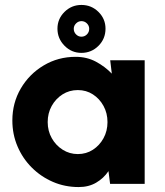

<svg xmlns="http://www.w3.org/2000/svg" viewBox="-20 -744 666 777"><path d="M426 -500H565.5V0H425.5L419 -51.5Q399.5 -22.5 369.2 -4.8Q339 13 298.5 13Q242.5 13 194 -8Q145.5 -29 108.5 -66Q71.5 -103 50.8 -151.8Q30 -200.5 30 -256.5Q30 -327.5 64.2 -386Q98.5 -444.5 156.8 -479.2Q215 -514 286 -514Q331.5 -514 368 -494.5Q404.5 -475 432.5 -446ZM295 -120.5Q329 -120.5 356 -138Q383 -155.5 399 -184.8Q415 -214 415 -250Q415 -286 399 -315.2Q383 -344.5 356 -362Q329 -379.5 295 -379.5Q260.5 -379.5 233 -362Q205.5 -344.5 189.2 -315.2Q173 -286 173 -250Q173 -214 189.5 -184.8Q206 -155.5 233.8 -138Q261.5 -120.5 295 -120.5ZM309.5 -530Q269.5 -530 241 -559Q212.5 -588 212.5 -628Q212.5 -667.5 241 -695.8Q269.5 -724 309.5 -724Q350 -724 378.5 -695.8Q407 -667.5 407 -628Q407 -587 378.5 -558.5Q350 -530 309.5 -530ZM309.5 -595.5Q322.5 -595.5 331.8 -604.8Q341 -614 341 -627.5Q341 -640 331.8 -649.2Q322.5 -658.5 309.5 -658.5Q297 -658.5 287.8 -649.2Q278.5 -640 278.5 -627.5Q278.5 -614 287.8 -604.8Q297 -595.5 309.5 -595.5Z"/></svg>

Font: Urbanist ExtraBold
Style: Regular
Weight: 800
Designer: Corey Hu
Foundry: Corey Hu
Version: Version 1.330; ttfautohint (v1.8.4.7-5d5b)